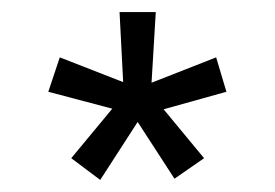

<svg xmlns="http://www.w3.org/2000/svg" viewBox="-20 -714 455 318"><path d="M231 -577 338 -619 355 -562 251 -533 318 -452 269 -418 208 -512 146 -416 98 -452 166 -534 60 -562 79 -619 184 -578 178 -694H238Z"/></svg>

Font: Snippet
Style: Regular
Weight: 400
Designer: Gesine Todt
Foundry: Gesine Todt
Version: Version 1.000